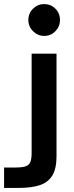

<svg xmlns="http://www.w3.org/2000/svg" viewBox="-86 -759 361 941"><path d="M-66 162V62H-12Q21 62 38.5 56.5Q56 51 62.5 35.5Q69 20 69 -8V-496H191V7Q191 67 170.5 101Q150 135 109 148.5Q68 162 7 162ZM131 -583Q99 -583 76 -606Q53 -629 53 -661Q53 -694 76 -716.5Q99 -739 130 -739Q163 -739 185.5 -716.5Q208 -694 208 -661Q208 -629 185.5 -606Q163 -583 131 -583Z"/></svg>

Font: Atkinson Hyperlegible Next SemiBold
Style: Regular
Weight: 600
Designer: Elliott Scott, Megan Eiswerth, Linus Boman, Theodore Petrosky, Letters from Sweden
Foundry: Applied Design Works, Letters from Sweden
Version: Version 2.001